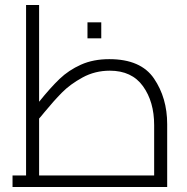

<svg xmlns="http://www.w3.org/2000/svg" viewBox="-20 -746 747 766"><path d="M30 0ZM647 -251V0H30V-46H84V-726H136V-340Q181 -396 217.5 -431Q254 -466 303 -488Q352 -510 416 -510Q542 -510 594.5 -432.5Q647 -355 647 -251ZM157 -298Q141 -278 136 -273V-46H595V-247Q595 -340 550.5 -402Q506 -464 418 -464Q359 -464 309.5 -437Q260 -410 227 -376.5Q194 -343 157 -298ZM329 -657H384V-593H329Z"/></svg>

Font: Cairo Light
Style: Regular
Weight: 300
Designer: Mohamed Gaber, the designers of Titillium
Foundry: Kief Type Foundry
Version: Version 2.009; ttfautohint (v1.5.33-1714) -l 8 -r 50 -G 200 